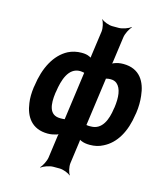

<svg xmlns="http://www.w3.org/2000/svg" viewBox="-142 -879 1022 1211"><g transform="rotate(15 369.0 -273.5)"><path d="M292 7 272 153C269 177 250 214 236 227L238 229C253 217 291 203 315 203H357C381 203 417 217 428 229L430 227C420 214 411 177 414 153L434 7C435 1 435 -8 434 -12L429 -9C432 -6 440 -2 445 0C461 7 480 10 501 10C533 10 561 4 587 -10C667 -49 715 -136 731 -250L733 -260C739 -301 739 -338 735 -372C726 -461 684 -538 575 -538C553 -538 533 -534 516 -527C511 -525 502 -521 500 -518L503 -516C505 -519 507 -528 508 -533L531 -700C534 -724 553 -761 567 -774L565 -776C550 -764 512 -750 488 -750H446C422 -750 386 -764 375 -776L373 -774C383 -761 392 -724 389 -700L366 -534C365 -529 365 -520 367 -517L370 -519C368 -522 361 -526 355 -528C341 -535 325 -538 303 -538C271 -538 242 -531 216 -518C134 -475 85 -379 69 -260L67 -250C62 -212 61 -177 66 -146C77 -61 122 10 227 10C248 10 266 6 283 1C288 -1 298 -5 300 -8L297 -10C295 -7 293 1 292 7ZM479 -104C470 -103 461 -104 453 -105C451 -106 447 -106 445 -105L448 -102C449 -103 450 -109 450 -111L492 -416C492 -418 493 -422 492 -423L490 -420C491 -419 495 -421 497 -421C504 -423 513 -424 522 -424C539 -424 552 -420 563 -411C596 -383 601 -326 592 -260L590 -250C580 -176 552 -104 479 -104ZM350 -416 308 -110C308 -108 307 -104 308 -103L310 -105C309 -106 305 -106 303 -105C295 -104 286 -104 278 -104C204 -104 198 -175 208 -250L210 -260C221 -337 247 -424 323 -424C331 -424 339 -422 347 -421C348 -420 353 -419 354 -420L352 -423C351 -422 350 -417 350 -416Z"/></g></svg>

Font: Asimov
Style: EdgeIt
Weight: 500
Designer: Google
Version: Version 2.000980: 2014